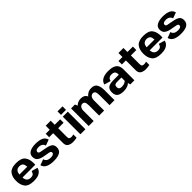

<svg xmlns="http://www.w3.org/2000/svg" viewBox="517 -2667 4570 4570"><g transform="rotate(-45 2802.0 -381.5)"><path d="M330.3 5.5V-102.8Q266.2 -102.8 228.6 -143Q190.4 -182.3 190.4 -296.4Q190.4 -412.9 228.6 -451.6Q266.9 -490.7 327.6 -490.7Q389.8 -490.7 424.3 -455.2Q449.9 -424.7 455.6 -348.4H175.2V-246.9H622.2Q625.5 -269.5 625.5 -297.1Q625.5 -437.6 561.2 -518.5Q496.1 -599 327.3 -599Q163.7 -599 96 -519.6Q27.8 -440.2 27.8 -296.8Q27.8 -157.2 95.6 -75.6Q162.4 5.5 330.3 5.5ZM330.3 -102.8V5.5Q419.5 5.5 471.4 -11.9Q523 -28.9 559.9 -65.2Q596.7 -100.6 607.5 -159.2L457 -201.7Q446.5 -170 432.4 -146.2Q417.7 -122.8 392.6 -112.7Q367.9 -102.8 330.3 -102.8Z M1002.5 4.4Q1136.3 4.4 1208.9 -37.7Q1281.5 -79.8 1281.5 -178.8Q1281.5 -268.9 1214.8 -304.7Q1148 -340.4 1048.2 -354.3Q970.8 -367.1 921.3 -378.2Q871.9 -389.3 871.9 -427.3Q871.9 -456.4 897.8 -472.8Q923.7 -489.2 977.9 -489.2Q1035.9 -489.2 1074.9 -462.6Q1113.9 -436.1 1125.1 -391L1272.4 -444Q1251 -528 1175.3 -562.9Q1099.6 -597.9 980.1 -597.9Q856.9 -597.9 781.6 -556.3Q706.2 -514.6 706.2 -426.9Q706.2 -337 767.7 -296.4Q829.2 -255.8 930.4 -241Q1011.2 -227.7 1063.4 -216.8Q1115.5 -205.8 1115.5 -166.3Q1115.5 -137.4 1086.4 -121Q1057.4 -104.7 1005.1 -104.7Q941.4 -104.7 900.9 -130.2Q860.3 -155.7 849.1 -206.5L701.7 -152.8Q725.4 -66 805.2 -30.8Q885 4.4 1002.5 4.4Z M1644.1 7.6Q1712 7.6 1773.8 -6.5V-117.7Q1738.5 -105.1 1701.4 -105.1Q1664.8 -105.1 1644.3 -120Q1623.8 -134.8 1623.8 -183V-477.1H1806.3V-592.7H1623.8V-728.2H1455.5V-592.7H1320.2V-477.1H1455.5V-146.2Q1455.5 -59.3 1510.3 -25.8Q1565.2 7.6 1644.1 7.6Z M1895.4 0H2064.1V-593H1895.4ZM1895.4 -771V-653.7H2064.1V-771Z M2173.8 0H2342.1V-503.3L2304.1 -592.7H2173.8ZM2525.7 0H2693.7V-346.1Q2693.7 -448.2 2654.6 -522.9Q2615.6 -597.6 2499.6 -597.6Q2399.5 -597.6 2325.6 -522.7Q2251.6 -447.7 2251.6 -363.2L2340.6 -327.3Q2340.6 -405.1 2369.3 -443.6Q2398 -482 2443.5 -482Q2486.8 -482 2506.3 -448.1Q2525.7 -414.2 2525.7 -332.4ZM2875.7 0H3043.6V-346.1Q3043.6 -447.8 3005.5 -522.7Q2967.4 -597.6 2851.6 -597.6Q2751.5 -597.6 2677.4 -521.6Q2603.4 -445.5 2603.4 -363.2L2692.9 -327.3Q2692.9 -405.1 2721.4 -443.6Q2749.9 -482 2795.3 -482Q2838.7 -482 2857.2 -448.1Q2875.7 -414.2 2875.7 -332.4Z M3358.2 6.2Q3396.7 6.2 3429.7 -0.3Q3462.7 -6.8 3488.7 -17.6Q3514.7 -28.4 3532.6 -41.4Q3550.5 -54.3 3558.5 -67.8L3573.2 0H3713.2V-369.8Q3713.2 -453.2 3680 -503.3Q3646.8 -553.4 3582.4 -576Q3518 -598.6 3423.6 -598.6Q3372.1 -598.6 3324.9 -589.8Q3277.7 -581 3239.1 -561.9Q3200.4 -542.8 3173.6 -511.1Q3146.8 -479.5 3136.4 -433.7L3300.8 -387.9Q3308.4 -424.7 3326.4 -446.1Q3344.3 -467.5 3369.7 -476.7Q3395 -485.9 3424.3 -485.9Q3461.7 -485.9 3488.5 -475.5Q3515.3 -465.1 3529.7 -441.7Q3544.1 -418.3 3544.1 -378.7V-355.9H3357Q3301.4 -355.9 3258.8 -346.7Q3216.3 -337.4 3187.5 -316.7Q3158.8 -296 3144.3 -261.9Q3129.7 -227.8 3129.7 -177.6Q3129.7 -124.6 3145 -89.1Q3160.3 -53.5 3190 -32.5Q3219.7 -11.6 3261.9 -2.7Q3304 6.2 3358.2 6.2ZM3396 -101.4Q3375 -101.4 3357.4 -105.1Q3339.8 -108.8 3326.8 -117.7Q3313.8 -126.6 3306.9 -142.6Q3300 -158.5 3300 -183.9Q3300 -209.3 3306.8 -225.4Q3313.7 -241.5 3326.3 -249.9Q3338.9 -258.3 3356.9 -261.5Q3375 -264.8 3396.9 -264.8H3541.6V-158.9Q3531.9 -144.1 3510.6 -130.8Q3489.4 -117.4 3459.9 -109.4Q3430.5 -101.4 3396 -101.4Z M4092.6 7.6Q4160.5 7.6 4222.3 -6.5V-117.7Q4187 -105.1 4149.9 -105.1Q4113.3 -105.1 4092.8 -120Q4072.3 -134.8 4072.3 -183V-477.1H4254.8V-592.7H4072.3V-728.2H3904V-592.7H3768.7V-477.1H3904V-146.2Q3904 -59.3 3958.8 -25.8Q4013.7 7.6 4092.6 7.6Z M4612.3 5.5V-102.8Q4548.2 -102.8 4510.6 -143Q4472.4 -182.3 4472.4 -296.4Q4472.4 -412.9 4510.6 -451.6Q4548.9 -490.7 4609.6 -490.7Q4671.8 -490.7 4706.3 -455.2Q4731.9 -424.7 4737.6 -348.4H4457.2V-246.9H4904.2Q4907.5 -269.5 4907.5 -297.1Q4907.5 -437.6 4843.2 -518.5Q4778.1 -599 4609.3 -599Q4445.7 -599 4378 -519.6Q4309.8 -440.2 4309.8 -296.8Q4309.8 -157.2 4377.6 -75.6Q4444.4 5.5 4612.3 5.5ZM4612.3 -102.8V5.5Q4701.5 5.5 4753.4 -11.9Q4805 -28.9 4841.9 -65.2Q4878.7 -100.6 4889.5 -159.2L4739 -201.7Q4728.5 -170 4714.4 -146.2Q4699.7 -122.8 4674.6 -112.7Q4649.9 -102.8 4612.3 -102.8Z M5284.5 4.4Q5418.3 4.4 5490.9 -37.7Q5563.5 -79.8 5563.5 -178.8Q5563.5 -268.9 5496.8 -304.7Q5430 -340.4 5330.2 -354.3Q5252.8 -367.1 5203.3 -378.2Q5153.9 -389.3 5153.9 -427.3Q5153.9 -456.4 5179.8 -472.8Q5205.7 -489.2 5259.9 -489.2Q5317.9 -489.2 5356.9 -462.6Q5395.9 -436.1 5407.1 -391L5554.4 -444Q5533 -528 5457.3 -562.9Q5381.6 -597.9 5262.1 -597.9Q5138.9 -597.9 5063.6 -556.3Q4988.2 -514.6 4988.2 -426.9Q4988.2 -337 5049.7 -296.4Q5111.2 -255.8 5212.4 -241Q5293.2 -227.7 5345.4 -216.8Q5397.5 -205.8 5397.5 -166.3Q5397.5 -137.4 5368.4 -121Q5339.4 -104.7 5287.1 -104.7Q5223.4 -104.7 5182.9 -130.2Q5142.3 -155.7 5131.1 -206.5L4983.7 -152.8Q5007.4 -66 5087.2 -30.8Q5167 4.4 5284.5 4.4Z"/></g></svg>

Font: Anybody Thin
Style: Regular
Weight: 100
Designer: Tyler Finck
Foundry: Etcetera Type Company
Version: Version 1.114;gftools[0.9.25]